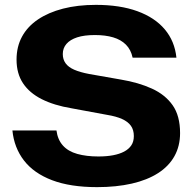

<svg xmlns="http://www.w3.org/2000/svg" viewBox="-20 -759 793 789"><path d="M379 10Q269 10 194 -18.5Q119 -47 78.5 -99.5Q38 -152 31 -223H212Q217 -185 238.5 -161Q260 -137 297.5 -126.5Q335 -116 384 -116Q418 -116 444.5 -121Q471 -126 490 -136Q509 -146 519.5 -161.5Q530 -177 530 -200Q530 -225 518 -242Q506 -259 481.5 -270Q457 -281 420 -287L274 -314Q202 -326 151.5 -351.5Q101 -377 74.5 -417Q48 -457 48 -514Q48 -567 70.5 -608.5Q93 -650 136 -679Q179 -708 239 -723.5Q299 -739 374 -739Q473 -739 544.5 -713Q616 -687 657 -638.5Q698 -590 705 -522H525Q518 -555 497.5 -575.5Q477 -596 445 -605.5Q413 -615 370 -615Q326 -615 297 -605.5Q268 -596 253 -578.5Q238 -561 238 -537Q238 -515 249.5 -499Q261 -483 285 -472.5Q309 -462 346 -455L477 -432Q549 -420 604 -395Q659 -370 689.5 -326.5Q720 -283 720 -212Q720 -159 697 -117.5Q674 -76 629.5 -47.5Q585 -19 521.5 -4.5Q458 10 379 10Z"/></svg>

Font: Hubot Sans SemiExpanded
Style: Bold
Weight: 700
Width: 6
Designer: Deni Anggara
Foundry: GitHub, Inc., Subsidiary of Microsoft Corporation
Version: Version 2.000